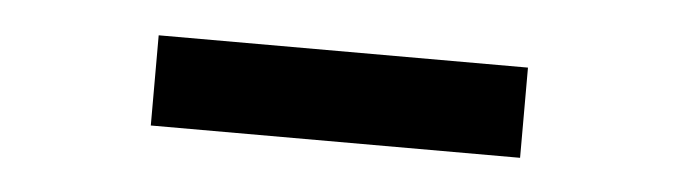

<svg xmlns="http://www.w3.org/2000/svg" viewBox="-24 -754 622 176"><g transform="rotate(5 287.0 -665.5)"><path d="M457 -624H117.2V-707H457Z"/></g></svg>

Font: Pretendard JP ExtraBold
Style: Regular
Weight: 800
Designer: Base glyphs from Inter by Rasmus Andersson; Hangeul glyphs from Noto Sans CJK(Source Han Sans) by Jang Soo-young and Kan
Foundry: Kil Hyung-jin
Version: Version 1.309